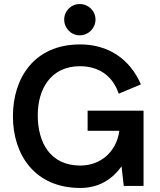

<svg xmlns="http://www.w3.org/2000/svg" viewBox="-20 -921 792 951"><path d="M375 -746C418 -746 453 -781 453 -824C453 -867 418 -901 375 -901C332 -901 298 -867 298 -824C298 -781 332 -746 375 -746ZM378 10C470 10 536 -33 582 -97L593 0H691V-373H414V-273H571C557 -168 477 -101 378 -101C230 -101 167 -213 167 -350C167 -478 230 -593 376 -593C464 -593 536 -551 568 -457L678 -503C622 -632 513 -701 377 -701C149 -701 44 -534 44 -345C44 -156 151 10 378 10Z"/></svg>

Font: FREAK Grotesk Next
Style: Bold
Weight: 700
Width: 3
Designer: La Scuola Open Source
Foundry: La Scuola Open Source
Version: Version 1.000;PS 1.0;hotconv 1.0.72;makeotf.lib2.5.5900